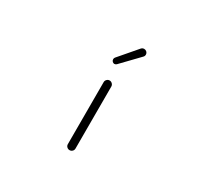

<svg xmlns="http://www.w3.org/2000/svg" viewBox="-168 -1051 1335 1273"><g transform="rotate(30 500.0 -414.5)"><path d="M470.7 -29.3V-503.9Q470.7 -515.6 479.5 -524.4Q488.3 -533.2 500 -533.2Q511.7 -533.2 520.5 -524.4Q529.3 -515.6 529.3 -503.9V-29.3Q529.3 -16.6 520.5 -8.3Q511.7 0 500 0Q488.3 0 479.5 -8.3Q470.7 -16.6 470.7 -29.3ZM487.3 -650.4Q481.4 -644.5 471.7 -643.6Q471.7 -643.6 471.7 -643.6Q462.9 -643.6 456.1 -650.4Q449.2 -657.2 449.2 -667Q449.2 -674.8 454.1 -681.6L572.3 -819.3Q580.1 -828.1 591.8 -829.1Q592.8 -829.1 593.8 -829.1Q604.5 -829.1 612.3 -822.3Q622.1 -813.5 622.1 -800.8Q622.1 -790 614.3 -782.2Z"/></g></svg>

Font: Gen Jyuu Gothic L Monospace Light
Style: Regular
Weight: 300
Designer: [Source Han Sans]
Ryoko NISHIZUKA  (kana & ideographs); Paul D. Hunt (Latin, Greek & Cyrillic); Wenlong ZHANG  (bopomofo
Version: Version 1.002.20150607